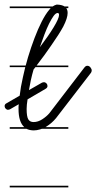

<svg xmlns="http://www.w3.org/2000/svg" viewBox="-42 -570 416 829"><path d="M253 -280H111L103 -270Q96 -246 91 -223L83 -181L139 -213Q144 -215 148 -215Q155 -215 161 -207Q163 -202 163 -198Q163 -191 154 -186L77 -141Q75 -129 74 -118.5Q73 -108 73 -100Q73 -67 80 -55Q87 -43 103 -43Q122 -43 140.5 -55Q159 -67 171 -81L322 -278Q328 -286 335 -286Q343 -286 348.5 -279Q354 -272 354 -266Q354 -261 351 -256L200 -60Q191 -49 180 -39.5Q169 -30 156 -22Q155 -22 154 -21H253V-14H139Q135 -12 130 -11Q116 -7 104 -7Q86 -7 72 -14H0V-21H63Q38 -43 38 -100V-109Q38 -115 39 -120L1 -98Q-4 -96 -8 -96Q-14 -96 -20 -104Q-22 -109 -22 -112Q-22 -120 -14 -124L43 -157Q47 -194 57 -237Q62 -258 67 -280H0V-287H69Q74 -305 79 -323Q92 -366 107 -405.5Q122 -445 138 -476.5Q154 -508 170 -527Q174 -531 177 -535H0V-542H185Q194 -548 202 -550H207Q226 -549 237 -542H253V-535H244Q250 -527 250 -514Q250 -492 231 -455Q213 -422 180 -375Q153 -335 116 -287H253ZM130 -366Q148 -390 163 -411.5Q178 -433 189.5 -452Q201 -471 207 -484.5Q213 -498 213 -506Q213 -514 206 -514Q198 -513 189 -500.5Q180 -488 170 -468Q160 -448 150 -421.5Q140 -395 130 -366ZM253 239H0V232H253Z"/></svg>

Font: Gruenewald VA 1. Klasse
Style: Regular
Weight: 400
Designer: Peter Wiegel
Foundry: Peter Wiegel, nach dem Schriftentwurf von Dr. H. Gr¸newald
Version: Version 0.007